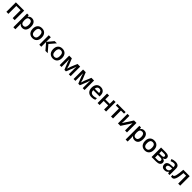

<svg xmlns="http://www.w3.org/2000/svg" viewBox="1163 -4014 7717 7717"><g transform="rotate(45 5022.0 -155.0)"><path d="M554.2 -540V0H439V-449.2H196.8V0H82V-540Z M1090.3 -272Q1090.3 -456.1 961.4 -456.1Q896 -456.1 864.7 -416Q833.5 -376 833 -288.1V-271Q833 -171.9 864.3 -127.9Q895 -84 960.4 -84Q1025.9 -84 1058.1 -132.8Q1090.3 -181.6 1090.3 -272ZM833 -64H826.2Q833 4.4 833 19V240.2H718.3V-540H811Q814.9 -524.9 827.1 -467.8H833Q886.2 -549.8 990.7 -549.8Q1095.2 -549.8 1151.9 -476.6Q1208.5 -403.3 1208 -271Q1208.5 -138.7 1150.9 -64.5Q1093.3 9.8 991.7 9.8Q890.1 9.8 833 -64Z M1427.2 -271Q1427.2 -84 1564.9 -84Q1702.6 -84 1702.1 -270Q1702.1 -456.1 1564.5 -456.1Q1491.7 -456.1 1459.5 -408.2Q1427.2 -360.4 1427.2 -271ZM1563.5 9.8Q1487.8 9.8 1429.7 -24.4Q1371.6 -58.6 1340.3 -122.6Q1309.1 -186.5 1309.1 -271Q1309.1 -402.3 1376.5 -476.1Q1443.8 -549.8 1564 -549.8Q1684.1 -549.8 1752 -474.6Q1820.3 -398.4 1820.3 -268.6Q1820.3 -138.7 1752.4 -64.5Q1684.6 9.8 1563.5 9.8Z M2066.9 0H1952.1V-540H2066.9V-277.8L2287.1 -540H2413.1L2189.9 -279.8L2432.1 0H2300.3L2066.9 -273.9Z M2586.9 -271Q2586.9 -84 2724.6 -84Q2862.3 -84 2861.8 -270Q2861.8 -456.1 2724.1 -456.1Q2651.4 -456.1 2619.1 -408.2Q2586.9 -360.4 2586.9 -271ZM2723.1 9.8Q2647.5 9.8 2589.4 -24.4Q2531.2 -58.6 2500 -122.6Q2468.8 -186.5 2468.8 -271Q2468.8 -402.3 2536.1 -476.1Q2603.5 -549.8 2723.6 -549.8Q2843.8 -549.8 2911.6 -474.6Q2980 -398.4 2980 -268.6Q2980 -138.7 2912.1 -64.5Q2844.2 9.8 2723.1 9.8Z M3736.8 -540V0H3630.9V-436L3622.1 -406.7Q3600.1 -328.1 3585 -291L3466.8 0H3379.9L3261.7 -293Q3237.3 -356.4 3216.8 -436V0H3111.8V-540H3263.7L3380.9 -253.9Q3396.5 -214.4 3421.9 -109.9L3428.2 -133.3Q3448.2 -206.1 3462.9 -245.1L3584 -540Z M4525.9 -540V0H4419.9V-436L4411.1 -406.7Q4389.2 -328.1 4374 -291L4255.9 0H4168.9L4050.8 -293Q4026.4 -356.4 4005.9 -436V0H3900.9V-540H4052.7L4169.9 -253.9Q4185.5 -214.4 4210.9 -109.9L4217.3 -133.3Q4237.3 -206.1 4252 -245.1L4373 -540Z M4777.8 -327.1H5022.9Q5022 -394.5 4990.7 -428.7Q4959.5 -462.9 4904.8 -462.9Q4850.1 -462.9 4816.9 -428.2Q4783.7 -393.6 4777.8 -327.1ZM5073.7 -484.9Q5135.7 -419.9 5135.7 -306.2V-244.1H4775.9Q4778.3 -165 4818.4 -123Q4858.4 -81.1 4939.5 -81.1Q5020.5 -81.1 5108.9 -120.1V-26.9Q5032.2 9.8 4925.8 9.8Q4800.3 9.8 4729 -63.5Q4657.7 -136.7 4657.7 -267.6Q4657.7 -398.4 4723.6 -474.1Q4789.6 -549.8 4900.9 -549.8Q5012.2 -549.8 5073.7 -484.9Z M5380.9 -540V-323.2H5635.3V-540H5750V0H5635.3V-232.9H5380.9V0H5266.1V-540Z M6319.8 -540V-450.2H6144V0H6028.8V-450.2H5853V-540Z M6533.7 -540V-263.2Q6533.7 -214.8 6525.9 -121.1L6796.9 -540H6937V0H6826.7V-272Q6826.7 -332 6834 -418L6564 0H6423.8V-540Z M7472.7 -272Q7472.7 -456.1 7343.8 -456.1Q7278.3 -456.1 7247.1 -416Q7215.8 -376 7215.3 -288.1V-271Q7215.3 -171.9 7246.6 -127.9Q7277.3 -84 7342.8 -84Q7408.2 -84 7440.4 -132.8Q7472.7 -181.6 7472.7 -272ZM7215.3 -64H7208.5Q7215.3 4.4 7215.3 19V240.2H7100.6V-540H7193.4Q7197.3 -524.9 7209.5 -467.8H7215.3Q7268.6 -549.8 7373 -549.8Q7477.5 -549.8 7534.2 -476.6Q7590.8 -403.3 7590.3 -271Q7590.8 -138.7 7533.2 -64.5Q7475.6 9.8 7374 9.8Q7272.5 9.8 7215.3 -64Z M7809.6 -271Q7809.6 -84 7947.3 -84Q8085 -84 8084.5 -270Q8084.5 -456.1 7946.8 -456.1Q7874 -456.1 7841.8 -408.2Q7809.6 -360.4 7809.6 -271ZM7945.8 9.8Q7870.1 9.8 7812 -24.4Q7753.9 -58.6 7722.7 -122.6Q7691.4 -186.5 7691.4 -271Q7691.4 -402.3 7758.8 -476.1Q7826.2 -549.8 7946.3 -549.8Q8066.4 -549.8 8134.3 -474.6Q8202.6 -398.4 8202.6 -268.6Q8202.6 -138.7 8134.8 -64.5Q8066.9 9.8 7945.8 9.8Z M8588.4 -453.1H8449.2V-323.2H8571.3Q8628.9 -323.2 8658.7 -338.1Q8688.5 -353 8688.5 -388.7Q8688.5 -424.3 8663.3 -438.7Q8638.2 -453.1 8588.4 -453.1ZM8702.6 -166Q8702.6 -205.1 8672.4 -221.4Q8642.1 -237.8 8581.5 -237.8H8449.2V-85H8584.5Q8702.6 -85 8702.6 -166ZM8803.2 -401.9Q8803.2 -306.2 8691.4 -286.1V-282.2Q8753.9 -274.9 8787.1 -242.7Q8820.3 -210.4 8820.3 -159.2Q8820.3 -82.5 8762 -41.3Q8703.6 0 8592.3 0H8334.5V-540H8591.3Q8803.2 -540 8803.2 -401.9Z M9243.7 -210.9V-257.8L9174.3 -254.9Q9019.5 -249.5 9019.5 -160.6Q9019.5 -117.2 9041 -97.7Q9062.5 -78.1 9115.2 -78.1Q9168 -78.1 9206.1 -113.3Q9244.1 -148.4 9243.7 -210.9ZM9149.4 -549.8Q9252.9 -549.8 9305.7 -504.9Q9358.4 -460 9358.4 -363.8V0H9276.4L9253.4 -75.2H9249.5Q9210.4 -25.4 9170.9 -7.8Q9131.3 9.8 9060.5 9.8Q8990.2 9.8 8945.3 -33.2Q8900.4 -76.2 8900.4 -157.2Q8900.4 -319.3 9151.4 -327.1L9244.6 -330.1V-358.9Q9244.6 -461.9 9145.5 -461.9Q9079.6 -461.9 8992.7 -420.9L8955.6 -502.9Q9045.4 -549.8 9149.4 -549.8Z M9962.4 0H9846.7V-450.2H9697.8Q9684.1 -276.4 9660.9 -178.7Q9637.7 -81.1 9600.3 -36.1Q9563 8.8 9503.4 8.8Q9465.8 8.8 9440.4 -2V-91.8Q9458.5 -85 9476.6 -85Q9526.4 -85 9554.9 -197Q9583.5 -309.1 9599.6 -540H9962.4Z"/></g></svg>

Font: OpenSans-Semibold
Style: Regular
Weight: 600
Foundry: Ascender Corporation
Version: Version 1.10